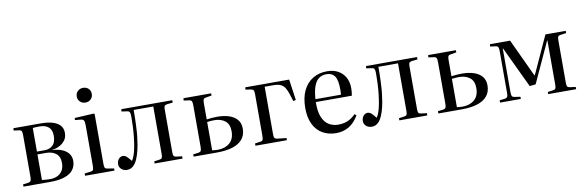

<svg xmlns="http://www.w3.org/2000/svg" viewBox="-52 -1197 5045 1658"><g transform="rotate(-10 2470.5 -368.5)"><path d="M50 0V-20L98 -26Q114 -29 119 -38.5Q124 -48 124 -74V-438Q124 -463 119.5 -473Q115 -483 99 -485L50 -492L52 -512H291Q349 -512 392 -500Q435 -488 459 -462.5Q483 -437 483 -395Q483 -343 443.5 -309Q404 -275 346 -269V-268Q397 -266 434 -251Q471 -236 491.5 -209Q512 -182 512 -145Q512 -100 487 -67Q462 -34 411.5 -17Q361 0 284 0ZM291 -24Q321 -24 348.5 -35.5Q376 -47 394.5 -73.5Q413 -100 413 -145Q413 -201 379 -227Q345 -253 293 -253H217V-29Q237 -26 255 -25Q273 -24 291 -24ZM217 -278H286Q329 -278 356.5 -304.5Q384 -331 384 -388Q384 -440 355 -464Q326 -488 277 -488Q258 -488 242.5 -487Q227 -486 217 -485Z M590 0V-20L644 -27Q662 -29 666.5 -39.5Q671 -50 671 -76V-422Q671 -457 665 -469.5Q659 -482 637 -484L587 -489L589 -507L756 -516L764 -511V-72Q764 -49 769 -39.5Q774 -30 791 -28L848 -19V0ZM704 -622Q676 -622 657 -640Q638 -658 638 -686Q638 -714 657 -732.5Q676 -751 704 -751Q733 -751 751.5 -733Q770 -715 770 -687Q770 -659 751.5 -640.5Q733 -622 704 -622Z M957 13Q928 13 908 -4.5Q888 -22 888 -48Q888 -66 895 -80.5Q902 -95 914 -103.5Q926 -112 939 -112Q960 -112 976.5 -95.5Q993 -79 1011 -56Q1018 -66 1023.5 -77.5Q1029 -89 1034 -104Q1044 -134 1051 -172.5Q1058 -211 1063 -255Q1068 -299 1070 -345Q1072 -391 1072 -435Q1072 -462 1066.5 -472.5Q1061 -483 1045 -485L996 -492L998 -512H1445V-491L1397 -486Q1379 -483 1373 -475.5Q1367 -468 1367 -446V-67Q1367 -45 1372.5 -36.5Q1378 -28 1396 -26L1445 -20V0H1200V-19L1244 -25Q1263 -27 1268.5 -36Q1274 -45 1274 -68V-487H1102Q1102 -454 1101.5 -422Q1101 -390 1099.5 -358.5Q1098 -327 1096 -295Q1094 -263 1089 -231Q1084 -184 1073.5 -140Q1063 -96 1048 -61.5Q1033 -27 1010.5 -7Q988 13 957 13Z M1542 0V-20L1590 -26Q1606 -29 1611 -38.5Q1616 -48 1616 -74V-438Q1616 -463 1611 -473Q1606 -483 1590 -485L1541 -492L1543 -512H1786V-493L1734 -484Q1719 -482 1714 -473Q1709 -464 1709 -440V-297Q1731 -300 1754.5 -302Q1778 -304 1802 -304Q1861 -304 1906 -289Q1951 -274 1976.5 -243.5Q2002 -213 2002 -166Q2002 -109 1971 -72Q1940 -35 1883 -17.5Q1826 0 1749 0ZM1758 -22Q1822 -22 1862.5 -56.5Q1903 -91 1903 -160Q1903 -221 1866.5 -250Q1830 -279 1771 -279Q1753 -279 1737.5 -277.5Q1722 -276 1709 -274V-26Q1719 -25 1731.5 -23.5Q1744 -22 1758 -22Z M2084 0V-20L2132 -27Q2149 -29 2153.5 -39.5Q2158 -50 2158 -75V-439Q2158 -463 2153 -472.5Q2148 -482 2131 -485L2083 -492L2085 -512H2470L2496 -329L2473 -323L2454 -384Q2442 -422 2427.5 -444.5Q2413 -467 2389.5 -477.5Q2366 -488 2326 -488H2251V-71Q2251 -49 2256 -39.5Q2261 -30 2278 -28L2360 -19V0Z M2791 14Q2723 14 2671.5 -16Q2620 -46 2592 -104Q2564 -162 2564 -245Q2564 -335 2594 -397.5Q2624 -460 2678 -493Q2732 -526 2804 -526Q2859 -526 2899.5 -504Q2940 -482 2962.5 -441.5Q2985 -401 2985 -347Q2985 -330 2983.5 -314Q2982 -298 2979 -281H2663Q2661 -202 2680.5 -152Q2700 -102 2737 -78.5Q2774 -55 2821 -55Q2863 -55 2900 -69Q2937 -83 2974 -120L2989 -107Q2951 -43 2901.5 -14.5Q2852 14 2791 14ZM2664 -306H2888Q2889 -315 2889.5 -326.5Q2890 -338 2890 -351Q2890 -435 2866.5 -468.5Q2843 -502 2795 -502Q2756 -502 2728.5 -482.5Q2701 -463 2685 -420Q2669 -377 2664 -306Z M3103 13Q3074 13 3054 -4.5Q3034 -22 3034 -48Q3034 -66 3041 -80.5Q3048 -95 3060 -103.5Q3072 -112 3085 -112Q3106 -112 3122.5 -95.5Q3139 -79 3157 -56Q3164 -66 3169.5 -77.5Q3175 -89 3180 -104Q3190 -134 3197 -172.5Q3204 -211 3209 -255Q3214 -299 3216 -345Q3218 -391 3218 -435Q3218 -462 3212.5 -472.5Q3207 -483 3191 -485L3142 -492L3144 -512H3591V-491L3543 -486Q3525 -483 3519 -475.5Q3513 -468 3513 -446V-67Q3513 -45 3518.5 -36.5Q3524 -28 3542 -26L3591 -20V0H3346V-19L3390 -25Q3409 -27 3414.5 -36Q3420 -45 3420 -68V-487H3248Q3248 -454 3247.5 -422Q3247 -390 3245.5 -358.5Q3244 -327 3242 -295Q3240 -263 3235 -231Q3230 -184 3219.5 -140Q3209 -96 3194 -61.5Q3179 -27 3156.5 -7Q3134 13 3103 13Z M3688 0V-20L3736 -26Q3752 -29 3757 -38.5Q3762 -48 3762 -74V-438Q3762 -463 3757 -473Q3752 -483 3736 -485L3687 -492L3689 -512H3932V-493L3880 -484Q3865 -482 3860 -473Q3855 -464 3855 -440V-297Q3877 -300 3900.5 -302Q3924 -304 3948 -304Q4007 -304 4052 -289Q4097 -274 4122.5 -243.5Q4148 -213 4148 -166Q4148 -109 4117 -72Q4086 -35 4029 -17.5Q3972 0 3895 0ZM3904 -22Q3968 -22 4008.5 -56.5Q4049 -91 4049 -160Q4049 -221 4012.5 -250Q3976 -279 3917 -279Q3899 -279 3883.5 -277.5Q3868 -276 3855 -274V-26Q3865 -25 3877.5 -23.5Q3890 -22 3904 -22Z M4229 0V-20L4277 -26Q4293 -29 4298 -38.5Q4303 -48 4303 -74V-438Q4303 -463 4298 -473Q4293 -483 4277 -485L4228 -492L4231 -512H4407L4563 -178L4576 -203L4717 -512H4895V-492L4848 -486Q4830 -484 4824 -475.5Q4818 -467 4818 -443V-67Q4818 -45 4824 -36.5Q4830 -28 4848 -26L4896 -20V0H4651V-19L4696 -25Q4714 -27 4719.5 -36Q4725 -45 4725 -68V-457H4722L4559 -102L4506 -96L4336 -455L4333 -456V-70Q4333 -48 4338 -39Q4343 -30 4358 -27L4411 -19V0Z"/></g></svg>

Font: Literata 60pt
Style: Regular
Weight: 400
Designer: Latin by Veronika Burian and Jose Scaglione. Greek by Irene Vlachou. Cyrillic by Vera Evstafieva.
Foundry: TypeTogether
Version: Version 3.002